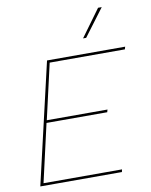

<svg xmlns="http://www.w3.org/2000/svg" viewBox="-96 -961 810 1031"><g transform="rotate(-10 309.0 -445.5)"><path d="M511 -891H531L420 -743H403ZM39 0 192 -660H618L614 -646H204L135 -344H466L462 -330H131L59 -14H487L484 0Z"/></g></svg>

Font: Elaine Sans Thin
Style: Italic
Weight: 250
Italic angle: -13°
Designer: Wei Huang
Foundry: Wei Huang
Version: Version 2.001;December 24, 2019;FontCreator 12.0.0.2547 64-b